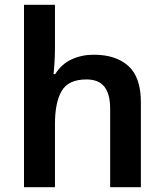

<svg xmlns="http://www.w3.org/2000/svg" viewBox="-20 -780 684 800"><path d="M209 -582Q209 -549 207 -518Q205 -487 203 -471H210Q236 -513 278 -532.5Q320 -552 371 -552Q463 -552 515 -505Q567 -458 567 -354V0H439V-327Q439 -388 415 -418.5Q391 -449 340 -449Q265 -449 237 -401Q209 -353 209 -264V0H80V-760H209Z"/></svg>

Font: Noto Traditional Nushu SemiBold
Style: Regular
Weight: 600
Version: Version 2.003